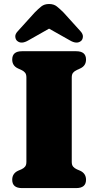

<svg xmlns="http://www.w3.org/2000/svg" viewBox="-20 -962 502 982"><path d="M347 -134Q347 -118 354 -109.8Q361 -101.5 373 -96L390.5 -88.5Q420 -74.5 420 -42.5Q420 0 369.5 0H92.5Q42.5 0 42.5 -42.5Q42.5 -74.5 72 -88.5L89.5 -96Q101.5 -101.5 108.2 -109.8Q115 -118 115 -134V-566Q115 -582 108.2 -590.2Q101.5 -598.5 89.5 -604L72 -612Q42.5 -625.5 42.5 -657.5Q42.5 -700 92.5 -700H369.5Q420 -700 420 -657.5Q420 -625.5 390.5 -612L373 -604Q361 -598.5 354 -590.2Q347 -582 347 -566ZM395 -753Q373 -734 336.5 -756L231 -815.5L126 -756Q89 -734 67.5 -753Q59.5 -760 58.2 -774Q57 -788 71.5 -803L157.5 -898Q176 -917 191.5 -929.2Q207 -941.5 231 -941.5Q255 -941.5 270.5 -929.2Q286 -917 305 -898L391 -803Q405 -788 404 -774Q403 -760 395 -753Z"/></svg>

Font: Fraunces 9pt S050 Black
Style: Regular
Weight: 900
Version: Version 1.000; ttfautohint (v1.8.3)